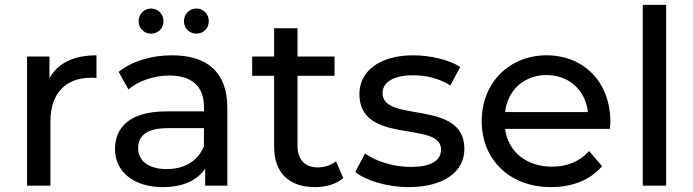

<svg xmlns="http://www.w3.org/2000/svg" viewBox="-20 -762 2846 788"><path d="M183 -441V-530H91V0H187V-264C187 -380 251 -443 354 -443C361 -443 368 -443 376 -442V-535C283 -535 217 -503 183 -441Z M600 -624C628 -624 651 -645 651 -675C651 -705 628 -727 600 -727C572 -727 549 -705 549 -675C549 -645 572 -624 600 -624ZM786 -624C814 -624 837 -645 837 -675C837 -705 814 -727 786 -727C758 -727 735 -705 735 -675C735 -645 758 -624 786 -624ZM686 -535C601 -535 522 -511 467 -467L507 -395C548 -430 612 -452 675 -452C770 -452 817 -405 817 -324V-305H665C507 -305 452 -235 452 -150C452 -58 528 6 648 6C731 6 790 -22 822 -70V0H913V-320C913 -465 831 -535 686 -535ZM664 -68C591 -68 547 -101 547 -154C547 -199 574 -236 669 -236H817V-162C793 -101 736 -68 664 -68Z M1359 -100C1339 -84 1312 -75 1284 -75C1231 -75 1201 -107 1201 -164V-451H1353V-530H1201V-646H1105V-530H1015V-451H1105V-160C1105 -53 1166 6 1273 6C1316 6 1360 -6 1389 -31Z M1657 6C1798 6 1886 -55 1886 -151C1886 -357 1550 -255 1550 -380C1550 -422 1591 -453 1675 -453C1727 -453 1780 -442 1828 -411L1869 -487C1823 -517 1745 -535 1676 -535C1540 -535 1455 -471 1455 -376C1455 -165 1790 -268 1790 -149C1790 -104 1753 -77 1664 -77C1595 -77 1523 -100 1478 -132L1438 -56C1482 -21 1569 6 1657 6Z M2485 -262C2485 -425 2376 -535 2223 -535C2070 -535 1957 -422 1957 -265C1957 -107 2071 6 2242 6C2330 6 2403 -24 2451 -80L2398 -142C2359 -99 2307 -78 2245 -78C2140 -78 2065 -140 2053 -233H2483C2484 -242 2485 -254 2485 -262ZM2223 -454C2316 -454 2383 -391 2393 -302H2053C2063 -392 2131 -454 2223 -454Z M2618 0H2714V-742H2618Z"/></svg>

Font: AWKNG-Font Medium
Style: Regular
Weight: 500
Designer: Awakening Church
Foundry: Awakening Church
Version: Version 1.700;PS 001.700;hotconv 1.0.88;makeotf.lib2.5.64775